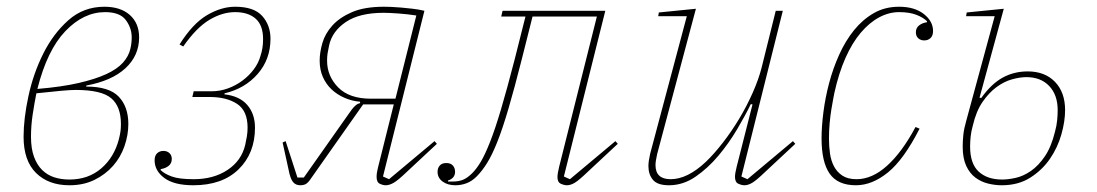

<svg xmlns="http://www.w3.org/2000/svg" viewBox="-20 -538 3258 570"><path d="M186 12Q124 12 87 -24.5Q50 -61 50 -132Q50 -186 64.5 -253Q79 -320 108.5 -379Q138 -438 183 -478Q228 -518 290 -518Q338 -518 365.5 -493.5Q393 -469 393 -427Q393 -373 352.5 -335.5Q312 -298 236 -284V-281Q304 -281 332.5 -251Q361 -221 361 -170Q361 -137 349.5 -104Q338 -71 315.5 -45.5Q293 -20 260.5 -4Q228 12 186 12ZM186 -5Q242 -5 280.5 -38Q319 -71 333 -125Q337 -141 338 -150.5Q339 -160 339 -170Q339 -222 310 -246.5Q281 -271 205 -271Q190 -271 162 -268.5Q134 -266 88 -261Q82 -231 77 -198Q72 -165 72 -132Q72 -97 81 -72.5Q90 -48 105.5 -33Q121 -18 141.5 -11.5Q162 -5 186 -5ZM292 -502Q228 -502 174 -445.5Q120 -389 91 -274Q163 -280 213 -291.5Q263 -303 295.5 -318Q328 -333 345 -352Q362 -371 367 -393Q371 -410 371 -427Q371 -455 353.5 -478.5Q336 -502 292 -502Z M554 12Q497 12 468 -9.5Q439 -31 439 -62Q439 -76 446.5 -83Q454 -90 465 -90Q476 -90 483 -83.5Q490 -77 490 -66Q490 -53 480.5 -45.5Q471 -38 457 -36V-33Q468 -22 490 -14Q512 -6 555 -6Q614 -6 655.5 -33.5Q697 -61 708 -108Q711 -121 713 -133.5Q715 -146 715 -159Q715 -209 684 -229.5Q653 -250 603 -250H551L555 -267H608Q633 -267 656.5 -275.5Q680 -284 699.5 -298.5Q719 -313 733 -331.5Q747 -350 753 -371Q757 -383 759 -395Q761 -407 761 -422Q761 -463 739 -482.5Q717 -502 678 -502Q640 -502 601.5 -479Q563 -456 524 -400L513 -406Q552 -468 594.5 -493Q637 -518 678 -518Q734 -518 758.5 -490.5Q783 -463 783 -423Q783 -362 745 -318.5Q707 -275 647 -261L646 -258Q691 -253 714 -226.5Q737 -200 737 -159Q737 -83 688.5 -35.5Q640 12 554 12Z M871 12Q858 12 850 2.5Q842 -7 837 -33L819 -115L828 -119L863 -11H882L1011 -194Q1019 -206 1024.5 -213Q1030 -220 1034.5 -224Q1039 -228 1042 -229.5Q1045 -231 1049 -232V-236Q1025 -238 1003 -247.5Q981 -257 964.5 -272.5Q948 -288 938.5 -309.5Q929 -331 929 -358Q929 -382 937 -410Q945 -438 966.5 -462Q988 -486 1025 -502Q1062 -518 1120 -518Q1128 -518 1141.5 -517.5Q1155 -517 1171.5 -515.5Q1188 -514 1205.5 -512Q1223 -510 1240 -506L1117 -14L1135 -6L1270 -119L1277 -111L1188 -28Q1162 -3 1149 4.5Q1136 12 1125 12Q1117 12 1107.5 7.5Q1098 3 1098 -13Q1098 -24 1102 -40L1149 -228H1058L901 -5Q894 5 887.5 8.5Q881 12 871 12ZM1216 -492Q1204 -494 1190 -495.5Q1176 -497 1162.5 -498Q1149 -499 1137.5 -499.5Q1126 -500 1119 -500Q1047 -500 1006.5 -472.5Q966 -445 957 -403Q954 -389 952.5 -379.5Q951 -370 951 -358Q951 -312 984 -278.5Q1017 -245 1081 -245H1154Z M1332 12Q1309 12 1294 1Q1279 -10 1279 -28Q1279 -39 1285.5 -46.5Q1292 -54 1305 -54Q1318 -54 1324.5 -46.5Q1331 -39 1331 -28Q1331 -9 1310 -2V1H1322Q1342 1 1355 -4.5Q1368 -10 1382 -24Q1395 -37 1407.5 -58Q1420 -79 1435 -117Q1450 -155 1467.5 -214Q1485 -273 1508 -362L1540 -489H1468L1472 -506H1777L1654 -14L1672 -6L1807 -119L1814 -111L1725 -28Q1699 -3 1686.5 4.5Q1674 12 1663 12Q1655 12 1645 7.5Q1635 3 1635 -12Q1635 -23 1640 -43L1752 -489H1561L1529 -362Q1507 -275 1489.5 -215.5Q1472 -156 1456.5 -117Q1441 -78 1426 -54Q1411 -30 1395 -14Q1381 0 1365 6Q1349 12 1332 12Z M1966 12Q1932 12 1918.5 -4Q1905 -20 1905 -45Q1905 -59 1910 -81L2019 -490H1934L1936 -501L2046 -512L1931 -81Q1926 -59 1926 -48Q1926 -6 1971 -6Q2021 -6 2076 -58Q2100 -81 2126 -114.5Q2152 -148 2174.5 -185.5Q2197 -223 2214.5 -262.5Q2232 -302 2241 -337L2283 -506H2304L2181 -14L2199 -6L2334 -119L2341 -111L2252 -28Q2226 -3 2213.5 4.5Q2201 12 2190 12Q2182 12 2172 7.5Q2162 3 2162 -13Q2162 -23 2167 -43L2214 -228L2209 -229Q2193 -196 2168.5 -154.5Q2144 -113 2113 -76Q2082 -39 2045 -13.5Q2008 12 1966 12Z M2521 12Q2467 12 2443 -22.5Q2419 -57 2419 -127Q2419 -162 2424.5 -205Q2430 -248 2441.5 -291.5Q2453 -335 2471.5 -376Q2490 -417 2515.5 -448.5Q2541 -480 2574 -499Q2607 -518 2649 -518Q2695 -518 2722.5 -496.5Q2750 -475 2750 -446Q2750 -432 2742.5 -425Q2735 -418 2724 -418Q2713 -418 2706 -424.5Q2699 -431 2699 -442Q2699 -455 2708.5 -462.5Q2718 -470 2732 -472V-475Q2721 -486 2700.5 -494Q2680 -502 2649 -502Q2619 -502 2590 -486.5Q2561 -471 2535.5 -441Q2510 -411 2490 -366Q2470 -321 2457 -262Q2456 -257 2453.5 -244Q2451 -231 2448 -212.5Q2445 -194 2443 -172Q2441 -150 2441 -127Q2441 -104 2444 -82.5Q2447 -61 2456 -44Q2465 -27 2481 -16.5Q2497 -6 2523 -6Q2569 -6 2613.5 -46Q2658 -86 2698 -161L2710 -156Q2663 -64 2616 -26Q2569 12 2521 12Z M2954 12Q2934 12 2913.5 7Q2893 2 2876 -10.5Q2859 -23 2848.5 -45.5Q2838 -68 2838 -103Q2838 -120 2840 -138.5Q2842 -157 2849 -181L2933 -490H2848L2850 -501L2960 -512L2888 -248L2893 -247Q2923 -289 2956.5 -307.5Q2990 -326 3031 -326Q3082 -326 3112 -295Q3142 -264 3142 -211Q3142 -178 3131 -139Q3120 -100 3097 -66.5Q3074 -33 3038.5 -10.5Q3003 12 2954 12ZM2955 -5Q2973 -5 2995.5 -10Q3018 -15 3040.5 -30.5Q3063 -46 3082 -74Q3101 -102 3112 -147Q3117 -165 3118.5 -181.5Q3120 -198 3120 -211Q3120 -256 3095 -282.5Q3070 -309 3027 -309Q3008 -309 2984.5 -302.5Q2961 -296 2938.5 -279.5Q2916 -263 2897 -235.5Q2878 -208 2868 -165Q2863 -147 2861.5 -131.5Q2860 -116 2860 -103Q2860 -52 2885.5 -28.5Q2911 -5 2955 -5Z"/></svg>

Font: IBM Plex Serif Thin
Style: Italic
Weight: 100
Italic angle: -14°
Designer: Mike Abbink, Paul van der Laan, Pieter van Rosmalen
Foundry: Bold Monday
Version: Version 3.001